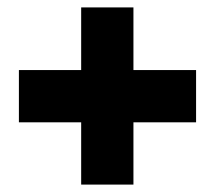

<svg xmlns="http://www.w3.org/2000/svg" viewBox="-20 -619 580 518"><path d="M31 -289H199V-121H340V-289H509V-430H340V-599H199V-430H31Z"/></svg>

Font: Aspekta 800
Style: Regular
Weight: 800
Designer: Ivo Dolenc
Version: Version 2.000